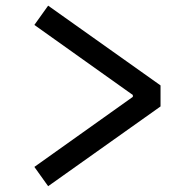

<svg xmlns="http://www.w3.org/2000/svg" viewBox="-20 -658 660 662"><path d="M146 -16 533.5 -291V-363.5L146 -638.5L98.5 -572L438 -330.5V-324L98.5 -82.5Z"/></svg>

Font: Monaspace Neon
Style: Regular
Weight: 400
Designer: Riley Cran & the Lettermatic Team
Foundry: Lettermatic
Version: Version 1.200 (Monaspace Neon)